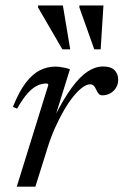

<svg xmlns="http://www.w3.org/2000/svg" viewBox="-20 -702 464 722"><path d="M162 -383.5Q161 -385.5 159.2 -386.8Q157.5 -388 154 -388Q137.5 -388 120.2 -380Q103 -372 84.2 -351.5Q65.5 -331 44.5 -293.5L28.5 -300Q52 -358.5 77.2 -391.2Q102.5 -424 130.2 -437.8Q158 -451.5 186.5 -451.5Q196.5 -451.5 206 -450.2Q215.5 -449 224.5 -447Q233.5 -445 243 -441.5L187.5 -263H185Q219.5 -331 250 -372.5Q280.5 -414 309.5 -433Q338.5 -452 368 -452Q397 -452 410.8 -438Q424.5 -424 424.5 -402Q424.5 -385 416 -371.5Q407.5 -358 394 -350.8Q380.5 -343.5 364.5 -343.5Q357.5 -343.5 352.5 -348Q347.5 -352.5 342.5 -363.5Q337.5 -375 332 -380Q326.5 -385 319 -385Q306 -385 289.8 -373Q273.5 -361 255.8 -339.2Q238 -317.5 220.5 -287.2Q203 -257 186.8 -220.8Q170.5 -184.5 158 -143.5L113 0H43ZM244 -516.5H214.5L123 -674V-681.5H216.5ZM358.5 -516.5H334.5L278.5 -674V-681.5H369Z"/></svg>

Font: Newsreader 28pt
Style: Italic
Weight: 400
Italic angle: -17°
Version: Version 1.003